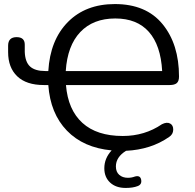

<svg xmlns="http://www.w3.org/2000/svg" viewBox="-20 -734 963 946"><path d="M599 192Q551 192 522.5 165.5Q494 139 494 95Q494 46 530 7Q391 -6 309.5 -90.5Q228 -175 218 -315H196Q110 -315 65 -358Q20 -401 20 -477V-509Q20 -551 62 -551Q102 -551 102 -514V-478Q104 -428 128.5 -406Q153 -384 203 -384H218Q227 -537 314.5 -625.5Q402 -714 546 -714Q700 -714 781 -615Q862 -516 862 -357Q862 -334 851 -324.5Q840 -315 816 -315H305Q315 -193 386 -128.5Q457 -64 585 -64Q693 -64 778 -122Q802 -134 818 -125.5Q834 -117 833.5 -94.5Q833 -72 813 -59Q724 3 601 9Q551 40 551 86Q551 113 567.5 127.5Q584 142 610 142Q628 142 644 136Q671 128 675.5 151.5Q680 175 658 183Q635 192 599 192ZM548 -643Q439 -643 375.5 -576Q312 -509 304 -384H779Q772 -511 713.5 -577Q655 -643 548 -643Z"/></svg>

Font: Nunito
Style: Regular
Weight: 400
Designer: Vernon Adams
Foundry: Vernon Adams
Version: Version 3.602